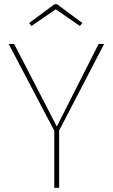

<svg xmlns="http://www.w3.org/2000/svg" viewBox="-20 -889 534 909"><path d="M260 -271V0H237V-270L21 -681H47L249 -290L447 -681H473ZM244 -845 129 -766 118 -780 238 -869H250L370 -780L358 -766Z"/></svg>

Font: FiraSans
Style: Regular
Weight: 150
Designer: Carrois Corporate & Edenspiekermann AG
Foundry: Carrois Corporate GbR & Edenspiekermann AG
Version: Version 3.106;PS 003.106;hotconv 1.0.70;makeotf.lib2.5.58329